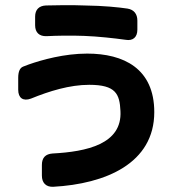

<svg xmlns="http://www.w3.org/2000/svg" viewBox="-20 -627 679 738"><path d="M184 91C386 80 573 1 573 -196C573 -364 455 -421 315 -421C227 -421 141 -397 90 -379L69 -371C56 -366 50 -351 50 -328V-282C50 -250 69 -237 99 -248C170 -277 248 -301 323 -301C425 -301 440 -266 443 -200C450 -73 313 -44 182 -37C155 -35 141 -21 141 7V48C141 75 156 92 184 91ZM115 -530C115 -502 131 -487 159 -488C197 -490 252 -491 304 -489C357 -487 420 -480 463 -474C491 -469 508 -484 508 -513V-548C508 -573 495 -590 470 -594C436 -599 380 -605 304 -606C255 -608 196 -607 157 -606C130 -605 115 -590 115 -563Z"/></svg>

Font: コーポレート・ロゴ（ラウンド）ver3 Bold
Style: Regular
Weight: 700
Designer: [KANA_main] LOGOTYPE.JP [Source Han Sans] Ryoko NISHIZUKA 西塚涼子 (kana, bopomofo & ideographs); Paul D. Hunt (Latin, Greek
Version: Version 12.001;FEAKit 1.0